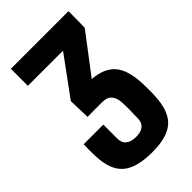

<svg xmlns="http://www.w3.org/2000/svg" viewBox="-243 -884 977 977"><g transform="rotate(-45 246.0 -395.0)"><path d="M247 9.5Q133.5 9.5 82.2 -35Q31 -79.5 28 -182.5Q27.5 -201 27.2 -212.2Q27 -223.5 27.2 -235.2Q27.5 -247 28 -266.5H169.5V-164Q169.5 -135 188.8 -119.5Q208 -104 243.5 -104Q279.5 -104 297.5 -119.5Q315.5 -135 316 -163.5Q317.5 -199 317.5 -227.8Q317.5 -256.5 316 -282.5Q314.5 -311 298.5 -331.8Q282.5 -352.5 236.5 -351.5L140.5 -351L137 -468L290.5 -677.5H37.5V-800H452.5L451 -681.5L291.5 -472Q373 -466 413.2 -421.2Q453.5 -376.5 458 -279Q458.5 -267 458.8 -255Q459 -243 459 -231.5Q459 -220 459 -208Q459 -196 458 -182.5Q453.5 -79.5 404.5 -35Q355.5 9.5 247 9.5Z"/></g></svg>

Font: Big Shoulders Thin ExtraBold
Style: Regular
Weight: 800
Version: Version 2.002